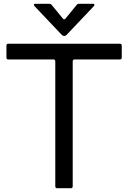

<svg xmlns="http://www.w3.org/2000/svg" viewBox="-20 -994 677 1014"><path d="M282 0Q272 0 272 -10V-670Q272 -680 262 -680H24Q14 -680 14 -690V-753Q14 -763 24 -763H613Q623 -763 623 -753V-690Q623 -680 613 -680H374Q364 -680 364 -670V-10Q364 0 354 0ZM307 -809 162 -962Q159 -967 159 -969Q159 -974 167 -974H241Q248 -974 253 -968L312 -896Q315 -892 319 -892Q323 -892 326 -896L385 -968Q389 -974 397 -974H471Q477 -974 478.5 -970.5Q480 -967 476 -962L331 -809Q326 -804 319 -804Q312 -804 307 -809Z"/></svg>

Font: Open Sauce Two
Style: Regular
Weight: 400
Designer: Alfredo Marco Pradil
Foundry: Creative Sauce Fz LLC
Version: Version 1.477